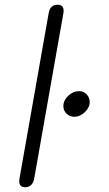

<svg xmlns="http://www.w3.org/2000/svg" viewBox="-20 -779 461 809"><path d="M61 -16Q61 -22 62 -26L185 -723Q191 -759 222 -759Q248 -759 248 -734Q248 -727 247 -723L124 -26Q121 -9 111 0.5Q101 10 86 10Q61 10 61 -16ZM247 -332Q247 -356 267.5 -375.5Q288 -395 313 -395Q332 -395 345 -381.5Q358 -368 358 -349Q358 -326 337.5 -306.5Q317 -287 293 -287Q274 -287 260.5 -300Q247 -313 247 -332Z"/></svg>

Font: Kodchasan Light
Style: Italic
Weight: 300
Italic angle: -10°
Version: Version 1.000; ttfautohint (v1.6)